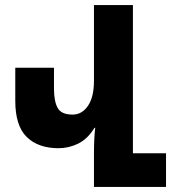

<svg xmlns="http://www.w3.org/2000/svg" viewBox="-20 -734 687 754"><path d="M632 -132H502V-714H349V-417Q349 -353 325.5 -318.5Q302 -284 265 -284Q221 -284 206.5 -310Q192 -336 192 -386V-468H40V-338Q40 -240 85 -196Q130 -152 210 -152Q250 -152 287 -170Q324 -188 351 -232H354Q349 -192 349 -130V0H632Z"/></svg>

Font: Noto Sans Armenian ExtraCondensed Extra
Style: Regular
Weight: 800
Width: 3
Designer: Monotype Design Team
Foundry: Monotype Imaging Inc.
Version: Version 1.901